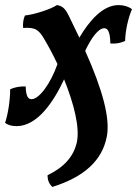

<svg xmlns="http://www.w3.org/2000/svg" viewBox="-43 -487 539 755"><path d="M423 -467C361 -467 308 -405 269 -339L227 -426C213 -454 203 -463 181 -467C155 -450 92 -430 55 -426C49 -412 46 -395 48 -377C98 -381 111 -368 133 -330C149 -303 167 -269 183 -235C156 -158 111 -97 81 -97C69 -97 59 -106 58 -147C36 -148 14 -144 -3 -136C-3 -95 -11 -39 -23 -4C-12 5 4 9 22 9C105 9 169 -89 209 -175C247 -81 272 15 259 73C246 130 208 171 144 202C144 223 151 237 163 248C288 209 359 144 377 50C391 -22 360 -135 292 -287C315 -336 343 -376 367 -376C379 -376 390 -366 391 -316C413 -314 432 -318 449 -326C450 -367 461 -416 476 -451C461 -462 443 -467 423 -467Z"/></svg>

Font: Vollkorn Semibold
Style: Italic
Weight: 600
Italic angle: -11°
Designer: Friedrich Althausen
Foundry: Friedrich Althausen
Version: Version 4.015;PS 004.015;hotconv 1.0.88;makeotf.lib2.5.64775